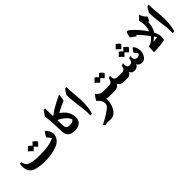

<svg xmlns="http://www.w3.org/2000/svg" viewBox="161 -1704 3097 3097"><g transform="rotate(-45 1710.0 -155.0)"><path d="M797 -203Q796 -153 764 -109Q732 -65 665 -37Q610 -15 538.5 -2.5Q467 10 386 10Q310 10 240 -2Q192 -11 161 -24Q130 -37 108 -61Q65 -107 65 -188Q65 -221 71 -257L107 -247Q110 -206 137 -174.5Q164 -143 244 -131Q307 -120 411 -120Q515 -120 591 -134Q638 -142 666 -152Q694 -162 728 -177Q705 -215 670 -250Q679 -272 696.5 -299Q714 -326 729 -341Q762 -311 779.5 -275.5Q797 -240 797 -203ZM530 -296Q522 -286 504.5 -268Q487 -250 471 -236Q448 -264 421 -288Q397 -260 368 -236Q338 -273 303 -300Q318 -314 335 -331Q352 -348 363 -361Q395 -343 418 -311Q452 -343 465 -361Q486 -349 504 -331Q522 -313 530 -296Z M956 -595H987L991 -412Q1079 -488 1308 -595Q1300 -525 1287 -473Q1190 -432 1097 -381Q1154 -339 1183 -302Q1240 -230 1240 -142Q1240 -83 1205 -45Q1165 0 1079 0Q1001 0 963 -29Q915 -67 915 -159Q913 -373 893 -503Q917 -543 956 -595ZM997 -192Q999 -159 1013 -143Q1026 -130 1042.5 -125.5Q1059 -121 1086 -121Q1119 -121 1139 -129.5Q1159 -138 1171 -157Q1171 -173 1151 -203.5Q1131 -234 1095 -261Q1073 -280 1045.5 -296.5Q1018 -313 994 -321Z M1444 -595H1475Q1474 -583 1476 -543Q1478 -503 1480 -468L1485 -418Q1495 -318 1495 -240Q1495 -151 1480 -65Q1473 -32 1461 0H1423Q1425 -10 1425 -57Q1425 -91 1422 -128L1417 -166Q1417 -166 1412 -201Q1402 -270 1395 -341Q1384 -449 1384 -501Q1418 -567 1444 -595Z M1766 -149Q1801 -125 1837 -125H1929V0H1850Q1830 0 1816 -4.5Q1802 -9 1799 -10Q1799 40 1791.5 84.5Q1784 129 1758 179Q1732 228 1702 250Q1663 279 1614 279Q1603 279 1583 277Q1565 275 1554 275Q1538 275 1517.5 278Q1497 281 1483 285L1460 252Q1466 249 1524 218Q1582 187 1633 152Q1685 120 1709 93Q1733 66 1733 31Q1733 1 1718 -25.5Q1703 -52 1691.5 -63.5Q1680 -75 1656 -98Q1689 -158 1724 -194Q1726 -192 1736.5 -177.5Q1747 -163 1766 -149Z M2070 -319Q2062 -309 2044.5 -291Q2027 -273 2011 -259Q1988 -287 1961 -311Q1937 -283 1908 -259Q1878 -296 1843 -323Q1858 -337 1875 -354Q1892 -371 1903 -384Q1935 -366 1958 -334Q1992 -366 2005 -384Q2026 -372 2044 -354Q2062 -336 2070 -319Z M2098 -203Q2098 -166 2113 -148Q2133 -125 2179 -125H2246V0H2193Q2142 0 2110 -26Q2091 -43 2087 -59Q2077 -39 2061 -26Q2032 0 1986 0H1915Q1889 0 1870.5 -18.5Q1852 -37 1852 -64Q1852 -93 1872.5 -109Q1893 -125 1915 -125H1974Q2020 -125 2038 -154Q2056 -183 2059 -212L2100 -229Q2100 -226 2099 -220Q2098 -214 2098 -203Z M2466 -463Q2481 -477 2498 -494Q2515 -511 2526 -524Q2546 -513 2564 -495Q2582 -477 2590 -460Q2582 -449 2564 -431Q2546 -413 2531 -400Q2495 -441 2466 -463ZM2641 -337Q2632 -325 2615 -307Q2598 -289 2582 -277Q2564 -300 2532 -329Q2509 -303 2480 -277Q2447 -316 2414 -341Q2427 -352 2446.5 -372Q2466 -392 2474 -402Q2506 -383 2530 -352Q2563 -385 2577 -402Q2597 -390 2615 -372Q2633 -354 2641 -337Z M2737 -153Q2737 -142 2730.5 -116Q2724 -90 2710 -67Q2677 -9 2619 -9Q2582 -9 2560 -25Q2538 -41 2532 -60Q2525 -40 2501.5 -21.5Q2478 -3 2440 -3Q2404 -3 2385 -20Q2366 -37 2361 -57Q2361 -57 2354 -43Q2348 -31 2334 -20Q2310 0 2271 0H2233Q2206 0 2187.5 -19Q2169 -38 2169 -62Q2169 -87 2188 -106Q2207 -125 2233 -125H2278Q2314 -125 2334 -157Q2345 -174 2350 -207L2392 -223Q2389 -204 2389 -181Q2393 -121 2450 -121Q2501 -121 2514 -181Q2516 -191 2518 -207L2559 -223L2556 -194Q2554 -156 2570 -139Q2587 -121 2621 -121Q2665 -121 2679 -159L2632 -225Q2656 -263 2685 -295Q2737 -243 2737 -153Z M3172 -400 3151 -410Q3149 -301 3096 -214Q3138 -141 3134 -82L3126 -20Q3026 6 2871 6Q2871 -71 2878 -121L2897 -123Q2927 -127 2963 -156Q2999 -185 3017 -210Q2954 -311 2866 -392L2854 -374Q2819 -395 2766 -437Q2774 -498 2786 -526Q2794 -543 2810 -540Q2828 -538 2863 -508Q2908 -468 2954 -416Q3020 -342 3053 -286Q3076 -343 3076 -406Q3076 -464 3059 -526Q3098 -556 3128 -595Q3155 -509 3205 -476ZM3051 -175Q3026 -148 2982 -120Q3037 -122 3078 -126Q3063 -158 3051 -175Z M3322 -595H3353Q3352 -583 3354 -543Q3356 -503 3358 -468L3363 -418Q3373 -318 3373 -240Q3373 -151 3358 -65Q3351 -32 3339 0H3301Q3303 -10 3303 -57Q3303 -91 3300 -128L3295 -166Q3295 -166 3290 -201Q3280 -270 3273 -341Q3262 -449 3262 -501Q3296 -567 3322 -595Z"/></g></svg>

Font: Mirza SemiBold
Style: Regular
Weight: 600
Designer: Arabic design by Kourosh Beigpour, Latin design by Eduardo Tunni, engineering by Lasse Fister
Version: Version 1.0010g